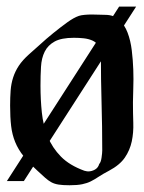

<svg xmlns="http://www.w3.org/2000/svg" viewBox="-20 -543 426 569"><path d="M292 -499Q317 -499 333 -484.5Q349 -470 358 -446.5Q367 -423 370.5 -394Q374 -365 375 -336.5Q376 -308 375 -282Q374 -256 374 -240Q374 -208 375 -179Q376 -150 370.5 -124Q365 -98 350 -76Q335 -54 303 -37Q284 -27 272 -19Q260 -11 249 -5.5Q238 0 223.5 3Q209 6 186 6Q166 6 153.5 4Q141 2 132 -3Q123 -8 114 -16Q105 -24 91 -37Q66 -60 50 -80Q34 -100 25 -122Q16 -144 13 -169.5Q10 -195 10 -230Q10 -254 11.5 -274.5Q13 -295 19 -313.5Q25 -332 36 -348.5Q47 -365 66 -382Q79 -393 98 -410.5Q117 -428 138 -445Q159 -462 179 -476.5Q199 -491 214 -496Q220 -498 230.5 -499Q241 -500 252 -500Q263 -500 273.5 -499.5Q284 -499 292 -499ZM100 -289Q100 -248 104 -209.5Q108 -171 121.5 -138Q135 -105 160.5 -79Q186 -53 230 -37Q238 -35 241 -35Q252 -35 261.5 -40.5Q271 -46 274 -57Q279 -62 281 -76Q283 -90 283 -97Q283 -168 281 -238Q279 -308 279 -378Q279 -397 272 -407.5Q265 -418 253.5 -423Q242 -428 228 -429.5Q214 -431 199 -431Q162 -431 142 -420Q122 -409 112.5 -390Q103 -371 101.5 -345Q100 -319 100 -289ZM50.7 -6.4H0.4L333 -523.4H383.4Z"/></svg>

Font: Augsburger Schrift CAT
Style: Regular
Weight: 400
Designer: Peter Wiegel nach Roos&Junge Offenbach
Foundry: CAT-Fonts, Peter Wiegel
Version: Version 1.000